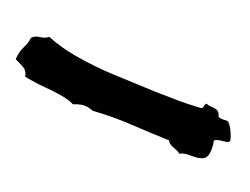

<svg xmlns="http://www.w3.org/2000/svg" viewBox="-32 -1154 682 523"><g transform="rotate(30 309.0 -893.0)"><path d="M618.2 -928.7Q615.2 -923.8 609.9 -921.9Q604.5 -919.9 598.6 -918.5Q592.8 -917 587.4 -914.6Q582 -912.1 579.1 -908.2Q586.9 -889.6 586.9 -872.1Q586.9 -858.4 578.6 -852.5Q570.3 -846.7 559.1 -844.2Q547.9 -841.8 535.6 -839.4Q523.4 -836.9 515.6 -830.1Q510.7 -833 504.9 -834.5Q499 -835.9 493.2 -836.9Q487.3 -837.9 481.9 -840.3Q476.6 -842.8 473.6 -847.7Q418 -839.8 362.8 -833.5Q307.6 -827.1 252.9 -813.5Q243.2 -815.4 236.3 -815.4Q225.6 -815.4 215.8 -811.5Q206.1 -807.6 197.3 -801.8Q187.5 -804.7 177.7 -805.7Q168 -806.6 159.2 -806.6Q134.8 -806.6 111.3 -804.2Q87.9 -801.8 65.4 -801.8H46.9Q42 -817.4 27.8 -822.3Q13.7 -827.1 1 -830.1Q0 -835 0 -842.8Q0 -858.4 4.4 -872.1Q8.8 -885.7 7.8 -901.4Q14.6 -912.1 27.8 -915.5Q41 -918.9 49.8 -928.7Q72.3 -923.8 93.8 -921.9Q115.2 -919.9 137.7 -919.9Q196.3 -919.9 254.9 -927.7L372.1 -943.4Q405.3 -948.2 437.5 -953.6Q469.7 -959 502 -966.8Q509.8 -968.8 508.8 -974.6Q507.8 -980.5 511.7 -985.4Q519.5 -983.4 525.9 -984.4Q532.2 -985.4 538.1 -985.4Q551.8 -985.4 557.6 -970.7Q559.6 -969.7 565.4 -969.7Q570.3 -969.7 575.2 -971.2Q580.1 -972.7 585 -972.7Q588.9 -972.7 588.9 -970.7Q596.7 -965.8 606.4 -951.7Q616.2 -937.5 618.2 -928.7Z"/></g></svg>

Font: RockSalt
Style: Regular
Weight: 400
Designer: Squid
Foundry: Font Diner, Inc DBA Sideshow
Version: Version 1.000